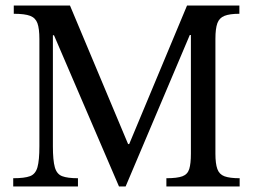

<svg xmlns="http://www.w3.org/2000/svg" viewBox="-20 -677 935 697"><path d="M263 0H28V-30Q69 -30 89 -37.5Q109 -45 116 -70Q123 -95 123 -146V-535Q123 -573 116 -592.5Q109 -612 89.5 -619.5Q70 -627 30 -627V-657H234L445 -154H449L659 -657H849V-627Q814 -627 795 -619.5Q776 -612 769 -592.5Q762 -573 762 -536V-119Q762 -83 769 -63.5Q776 -44 795 -37Q814 -30 850 -30V0H584V-30Q623 -30 642 -37Q661 -44 667 -63.5Q673 -83 673 -119V-550H669L436 0H412L176 -549H172V-146Q172 -95 179 -70Q186 -45 205.5 -37.5Q225 -30 263 -30Z"/></svg>

Font: STIX Two Text
Style: Regular
Weight: 400
Designer: Ross Mills, John Hudson & Paul Hanslow, Tiro Typeworks Ltd; with prior portions MicroPress Inc., and Coen Hoffman.
Foundry: Tiro Typeworks Ltd
Version: Version 2.13 b171